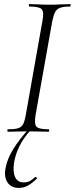

<svg xmlns="http://www.w3.org/2000/svg" viewBox="-20 -645 366 940"><path d="M19 0Q16 0 16 -6Q16 -12 19 -12Q51 -12 68 -17Q85 -22 93 -37Q101 -52 106 -81L188 -544Q196 -587 184 -600Q172 -613 124 -613Q121 -613 121 -619Q121 -625 124 -625Q144 -625 169 -623.5Q194 -622 222 -622Q254 -622 279.5 -623.5Q305 -625 324 -625Q326 -625 326 -619Q326 -613 324 -613Q292 -613 275 -607Q258 -601 250 -586Q242 -571 236 -542L154 -81Q147 -38 158.5 -25Q170 -12 219 -12Q221 -12 221 -6Q221 0 219 0Q199 0 174 -1Q149 -2 118 -2Q90 -2 64.5 -1Q39 0 19 0ZM72 275Q35 275 17 248.5Q-1 222 7 179Q15 133 45.5 84Q76 35 120 -12L129 -7Q95 31 75.5 70Q56 109 49 150Q42 196 54 222Q66 248 96 248Q116 248 128.5 240Q141 232 152 222Q155 220 159 224Q163 228 160 230Q135 254 115 264.5Q95 275 72 275Z"/></svg>

Font: Cormorant Light
Style: Italic
Weight: 300
Italic angle: -10°
Designer: Christian Thalmann (Catharsis Fonts)
Foundry: Catharsis Fonts
Version: Version 4.000